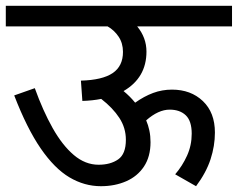

<svg xmlns="http://www.w3.org/2000/svg" viewBox="-20 -642 820 662"><path d="M0 -622H780V-551H453Q485 -512 485 -464Q485 -374 406 -328Q417 -319 427 -309Q437 -299 446 -288Q477 -310 508 -321.5Q539 -333 573 -333Q638 -333 679.5 -293.5Q721 -254 721 -185Q721 -139 706 -93Q691 -47 656 0L584 -41Q609 -70 625 -105.5Q641 -141 641 -181Q641 -225 620.5 -244.5Q600 -264 565 -264Q526 -264 484 -227Q491 -211 495 -192Q499 -173 499 -152Q499 -102 476.5 -68Q454 -34 415 -17Q376 0 328 0Q271 0 219.5 -30.5Q168 -61 120.5 -130Q73 -199 29 -313L100 -338Q128 -260 161.5 -200.5Q195 -141 234.5 -107.5Q274 -74 320 -74Q361 -74 387.5 -92.5Q414 -111 414 -160Q414 -201 391.5 -235.5Q369 -270 329 -301Q299 -295 264 -294L259 -364Q333 -366 368.5 -390Q404 -414 404 -463Q404 -493 389 -515.5Q374 -538 351 -551H0Z"/></svg>

Font: Noto Sans
Style: Regular
Weight: 400
Designer: Monotype Design Team
Foundry: Monotype Imaging Inc.
Version: Version 2.007